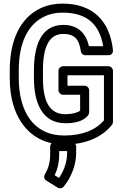

<svg xmlns="http://www.w3.org/2000/svg" viewBox="-20 -766 692 1064"><path d="M84 -334V-376C84 -533 137 -633 227 -675C256 -689 289 -696 327 -696C461 -696 531 -632 552 -510H473C457 -581 412 -628 331 -628C203 -628 168 -504 168 -377V-334C168 -200 211 -83 343 -83C388 -83 441 -91 469 -128C472 -132 474 -138 474 -143V-266C474 -281 460 -291 449 -291H354V-349H556V-99C511 -46 437 -15 336 -15C164 -15 84 -150 84 -334ZM343 -133C254 -133 218 -204 218 -334V-377C218 -504 251 -578 331 -578C393 -578 419 -548 428 -482C429 -471 439 -460 452 -460H581C602 -460 607 -478 606 -488C589 -651 493 -746 327 -746C283 -746 243 -738 206 -721C92 -668 34 -543 34 -376V-334C34 -277 41 -225 55 -180C94 -56 186 35 336 35C452 35 545 -4 601 -75C604 -79 606 -84 606 -90V-374C606 -385 596 -399 581 -399H329C318 -399 304 -389 304 -374V-266C304 -255 314 -241 329 -241H424V-153C411 -142 379 -133 343 -133ZM307 220 283 205C298 173 308 137 308 88V71H352V81C352 138 331 185 307 220ZM228 202C222 213 225 228 237 235L300 274C309 280 323 279 331 270C341 258 351 245 360 230C381 192 402 142 402 81V46C402 35 392 21 377 21H283C272 21 258 31 258 46V88C258 139 246 170 228 202Z"/></svg>

Font: Asimov
Style: NarOu
Weight: 500
Designer: Google
Version: Version 2.000980; 2014